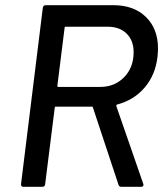

<svg xmlns="http://www.w3.org/2000/svg" viewBox="-20 -720 634 740"><path d="M437 -7 338 -306Q338 -309 335 -309H195Q191 -309 191 -305L154 -10Q154 -6 151 -3Q148 0 144 0H70Q61 0 61 -10L145 -690Q147 -700 156 -700H417Q496 -700 542.5 -654.5Q589 -609 589 -533Q589 -523 587 -501Q579 -431 537.5 -382.5Q496 -334 431 -317Q428 -316 428 -312L532 -12L533 -8Q533 0 524 0H447Q440 0 437 -7ZM229 -613 201 -389Q201 -385 204 -385H366Q422 -385 458.5 -422.5Q495 -460 495 -519Q495 -564 468 -590.5Q441 -617 395 -617H233Q229 -617 229 -613Z"/></svg>

Font: Barlow Medium
Style: Italic
Weight: 500
Italic angle: -7°
Designer: Jeremy Tribby
Foundry: Tribby Type
Version: Version 1.408